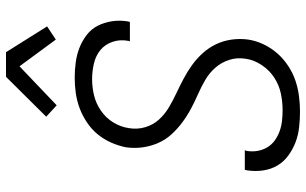

<svg xmlns="http://www.w3.org/2000/svg" viewBox="-210 -802 1020 640"><g transform="rotate(-90 300.0 -482.0)"><path d="M248 8Q222 8 195.5 5Q169 2 145.5 -7Q122 -16 101.5 -31Q81 -46 68.5 -67Q56 -88 52 -114Q48 -140 52 -167L54 -176H119Q119 -174 118 -172.5Q117 -171 117 -170Q114 -151 117 -133.5Q120 -116 129 -101Q138 -86 152 -76Q166 -66 182.5 -60Q199 -54 217 -52Q235 -50 253 -50Q281 -50 309 -56Q337 -62 361.5 -78Q386 -94 403 -119.5Q420 -145 424 -172Q429 -201 420.5 -227.5Q412 -254 394.5 -274Q377 -294 354 -307.5Q331 -321 306 -332Q281 -343 257.5 -355.5Q234 -368 212.5 -384Q191 -400 173 -419.5Q155 -439 144 -463.5Q133 -488 129 -515.5Q125 -543 129 -572Q134 -597 144.5 -621Q155 -645 172 -666Q189 -687 212.5 -702.5Q236 -718 260.5 -727Q285 -736 310.5 -739.5Q336 -743 361 -743Q387 -743 412.5 -739.5Q438 -736 461 -727Q484 -718 503.5 -703Q523 -688 534 -666.5Q545 -645 549 -620Q553 -595 549 -568L547 -559H482Q483 -561 483.5 -562.5Q484 -564 484 -566Q489 -592 480.5 -617Q472 -642 453 -657.5Q434 -673 408 -679Q382 -685 356 -685Q329 -685 302 -678.5Q275 -672 251 -655.5Q227 -639 212 -614.5Q197 -590 193 -563Q188 -535 196 -508Q204 -481 222 -461.5Q240 -442 263 -428.5Q286 -415 310.5 -403.5Q335 -392 358.5 -379.5Q382 -367 403.5 -351.5Q425 -336 443 -316Q461 -296 472.5 -272Q484 -248 488 -220Q492 -192 488 -164Q484 -138 472 -113Q460 -88 442 -67.5Q424 -47 400.5 -31.5Q377 -16 352 -7.5Q327 1 300.5 4.5Q274 8 248 8ZM269 -803 231 -838 364 -972H446L532 -835L488 -806L399 -927Z"/></g></svg>

Font: Iosevka Light Extended Oblique
Style: Regular
Weight: 300
Width: 7
Italic angle: -9°
Monospace: yes
Designer: Belleve Invis
Foundry: Belleve Invis
Version: Version 32.5.0; ttfautohint (v1.8.4)